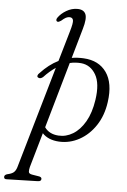

<svg xmlns="http://www.w3.org/2000/svg" viewBox="-151 -786 710 1077"><g transform="rotate(5 204.5 -247.5)"><path d="M81.5 -343Q66 -331 55 -338Q48 -341.5 49.8 -349.2Q51.5 -357 59.5 -363.5Q107 -415 160 -441L209 -609.5Q224.5 -661 221 -676Q217.5 -691 200.5 -691Q190.5 -691 180.2 -685.8Q170 -680.5 155 -667Q149 -663.5 143.8 -660.8Q138.5 -658 133 -660.5Q129 -662.5 128 -668.2Q127 -674 132.5 -682Q149 -706 178.8 -723.5Q208.5 -741 240.5 -741Q276 -741 287 -716.5Q298 -692 280.5 -632.5L232.5 -464.5Q265 -470 300 -468Q385.5 -463.5 428 -403.2Q470.5 -343 455.5 -235.5Q445 -159 407.8 -102.8Q370.5 -46.5 316.5 -17Q262.5 12.5 202.5 9.5Q140.5 6 108 -29.5L52 165.5Q48 181 48.8 192.8Q49.5 204.5 70.5 207.5L104.5 213Q122 215 122.5 226.5Q122.5 241 102 241L-70.5 245.5Q-87 247 -87 233.5Q-87 222.5 -72.5 217.5Q-46.5 212 -35.2 202.5Q-24 193 -18 174L148.5 -401Q114.5 -378.5 81.5 -343ZM195.5 -24Q238.5 -21 277.8 -44.8Q317 -68.5 345.8 -118Q374.5 -167.5 385.5 -241.5Q399.5 -334.5 370.5 -384.2Q341.5 -434 288.5 -439.5Q255.5 -442.5 224 -435L118 -64Q143.5 -27.5 195.5 -24Z"/></g></svg>

Font: Fraunces 9pt S000 Light
Style: Italic
Weight: 300
Italic angle: -16°
Version: Version 1.000; ttfautohint (v1.8.3)